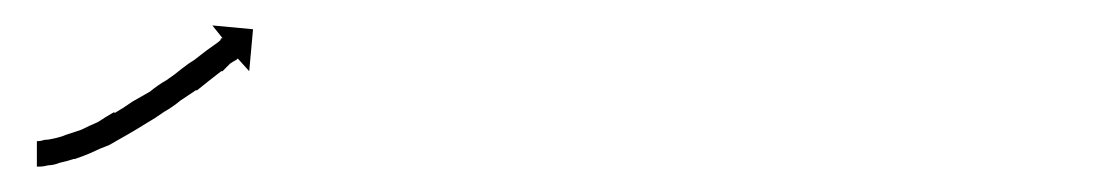

<svg xmlns="http://www.w3.org/2000/svg" viewBox="-20 -121 870 151"><path d="M10 -10Q10 -10 10 -10Q10 -10 10 -10Q10 -10 10 -10Q10 -10 10 -10Q12 -10 15 -11Q15 -11 15 -11Q15 -11 15 -11Q15 -11 15 -11Q15 -11 15 -11Q18 -11 22 -12Q22 -12 22 -12Q22 -12 22 -12Q22 -12 22 -12Q22 -12 22 -12Q27 -13 32 -15Q32 -15 32 -15Q32 -15 32 -15Q32 -15 32 -15Q32 -15 32 -15Q38 -17 44 -19Q44 -19 44 -19Q44 -19 44 -19Q44 -19 44 -19Q44 -19 44 -19Q50 -22 57 -25Q57 -25 57 -25Q57 -25 57 -25Q57 -25 57 -25Q57 -25 57 -25Q63 -29 70 -33Q70 -33 70 -33Q70 -33 70 -32Q70 -32 70 -32Q70 -32 70 -32Q77 -36 84 -41Q84 -41 84 -41Q84 -41 84 -41Q84 -41 84 -41Q84 -41 84 -41Q91 -45 98 -49Q98 -49 98 -49Q98 -49 98 -49Q98 -49 98 -49Q98 -49 98 -49Q104 -54 111 -58Q111 -58 111 -58Q111 -58 111 -58Q111 -58 111 -58Q111 -58 111 -58Q117 -62 123 -67Q123 -67 123 -67Q123 -67 123 -67Q123 -67 123 -67Q123 -67 123 -67Q128 -71 133 -74Q138 -78 142 -81Q146 -84 149 -86Q152 -88 154 -90H153Q154 -91 155 -91L147 -101L179 -98L176 -65L167 -75Q167 -75 166 -74Q164 -73 161 -71Q158 -68 155 -65H154Q150 -62 145 -58Q140 -54 135 -50Q135 -50 135 -50Q135 -50 135 -50Q135 -50 134.5 -50Q134 -50 134 -50Q128 -46 122 -42Q122 -42 122 -42Q122 -42 122 -42Q122 -42 122 -42Q122 -42 122 -42Q116 -37 109 -33Q109 -33 109 -33Q109 -33 109 -33Q109 -33 109 -33Q109 -33 109 -33Q102 -28 95 -24Q95 -24 95 -24Q95 -24 95 -24Q95 -24 95 -24Q95 -24 95 -24Q87 -19 80 -15Q80 -15 80 -15Q80 -15 80 -15Q80 -15 80 -15Q80 -15 80 -15Q73 -11 66 -7Q66 -7 66 -7Q66 -7 66 -7Q66 -7 66 -7Q66 -7 66 -7Q58 -4 52 -1Q52 -1 52 -1Q52 -1 52 -1Q52 -1 52 -1Q52 -1 52 -1Q45 2 39 4Q39 4 39 4Q39 4 39 4Q39 4 38.5 4Q38 4 38 4Q32 6 27 7Q27 7 27 7Q27 7 27 7Q27 7 27 7Q27 7 27 7Q22 9 18 9Q18 9 18 9Q18 9 18 9Q18 9 18 9Q18 9 18 9Q14 10 12 10Q12 10 12 10Q12 10 11 10Q11 10 11 10Q11 10 11 10Q10 10 9 10V-10Q9 -10 10 -10Z"/></svg>

Font: FRB American Cursive Just Arrows Light
Style: Italic
Weight: 300
Italic angle: -25°
Version: Version 2.0;Modular Font Editor K font №1